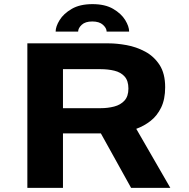

<svg xmlns="http://www.w3.org/2000/svg" viewBox="-20 -910 915 930"><path d="M112.5 0V-700H507Q546 -700 593 -691.5Q640 -683 682.8 -660.2Q725.5 -637.5 752.8 -595.8Q780 -554 780 -487.5Q780 -429 760.5 -389Q741 -349 709.2 -324.2Q677.5 -299.5 640 -286L805 0H615L468.5 -264H285V0ZM285 -386H467.5Q502.5 -386 533.2 -394Q564 -402 583 -422.8Q602 -443.5 602 -481Q602 -519 583.5 -539.5Q565 -560 534.2 -567.5Q503.5 -575 467 -575H285ZM428 -890Q489 -890 528.2 -867Q567.5 -844 586.5 -812.8Q605.5 -781.5 605.5 -757H496.5Q496.5 -773.5 478.8 -789.8Q461 -806 427 -806Q393 -806 375.8 -789.8Q358.5 -773.5 358.5 -757H249.5Q249.5 -781.5 268.8 -812.8Q288 -844 327.5 -867Q367 -890 428 -890Z"/></svg>

Font: Trispace SemiExpanded
Style: Bold
Weight: 700
Width: 6
Designer: Tyler Finck
Foundry: Etcetera Type Company
Version: Version 1.210; ttfautohint (v1.8.3)